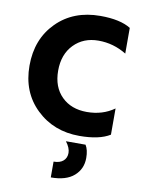

<svg xmlns="http://www.w3.org/2000/svg" viewBox="-101 -752 815 1089"><g transform="rotate(10 306.5 -207.5)"><path d="M448 125Q448 188 402.5 228Q357 268 269 268V177Q305 177 324.5 160Q344 143 344 114Q344 85 318 51H431Q448 78 448 125ZM387 8Q239 8 139.5 -87.5Q40 -183 40 -336Q40 -489 136.5 -586Q233 -683 388 -683Q502 -683 563 -645V-497Q488 -543 401.5 -543Q315 -543 260 -486.5Q205 -430 205 -336Q205 -242 260 -187.5Q315 -133 405.5 -133Q496 -133 563 -181V-30Q502 8 387 8Z"/></g></svg>

Font: Hind Madurai
Style: Bold
Weight: 700
Designer: Jyotish Sonowal
Foundry: Indian Type Foundry
Version: Version 0.702;PS 1.0;hotconv 1.0.81;makeotf.lib2.5.63406